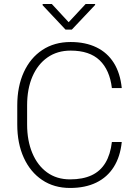

<svg xmlns="http://www.w3.org/2000/svg" viewBox="-20 -931 689 961"><path d="M589.4 -220.2Q582 -147 549.6 -95.5Q517.1 -43.9 461.9 -17.1Q406.7 9.8 330.6 9.8Q250.5 9.8 191.2 -30Q131.8 -69.8 99.1 -141.4Q66.4 -212.9 66.4 -308.1V-402.8Q66.4 -498 99.1 -569.6Q131.8 -641.1 191.9 -680.9Q252 -720.7 333.5 -720.7Q407.7 -720.7 462.6 -694.1Q517.6 -667.5 549.8 -616Q582 -564.5 589.4 -490.2H540Q529.3 -580.6 478.8 -629.2Q428.2 -677.7 333.5 -677.7Q266.6 -677.7 217.8 -643.6Q168.9 -609.4 142.3 -547.9Q115.7 -486.3 115.7 -403.8V-308.1Q115.7 -227.5 141.6 -165.3Q167.5 -103 215.6 -68.1Q263.7 -33.2 330.6 -33.2Q394.5 -33.2 438.5 -53.7Q482.4 -74.2 507.6 -116Q532.7 -157.7 540 -220.2ZM456.1 -906.2 339.4 -782.7H308.1L193.4 -904.8V-911.1H239.3L323.7 -819.8L408.7 -911.1H456.1Z"/></svg>

Font: Heebo ExtraLight
Style: Regular
Weight: 250
Designer: Oded Ezer
Foundry: Ezer Type House
Version: Version 3.100